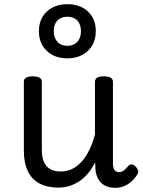

<svg xmlns="http://www.w3.org/2000/svg" viewBox="-20 -880 686 918"><path d="M260 17Q207 17 170 -2Q133 -21 113.5 -60.5Q94 -100 94 -161V-489Q94 -502 104.5 -508.5Q115 -515 136 -515Q158 -515 169 -508.5Q180 -502 180 -489V-163Q180 -129 190 -106Q200 -83 220 -71.5Q240 -60 271 -60Q301 -60 326.5 -73Q352 -86 372.5 -109.5Q393 -133 408.5 -166Q424 -199 434 -237V-489Q434 -502 444.5 -508.5Q455 -515 477 -515Q498 -515 509 -508.5Q520 -502 520 -489V-99Q520 -84 523.5 -74.5Q527 -65 534 -61Q541 -57 550 -57Q558 -57 565.5 -61Q573 -65 580.5 -72.5Q588 -80 595 -88Q602 -95 611.5 -93.5Q621 -92 630 -82Q637 -75 640 -65.5Q643 -56 637 -47Q626 -28 610 -13.5Q594 1 574.5 9.5Q555 18 533 18Q509 18 491.5 11.5Q474 5 462 -7.5Q450 -20 443.5 -37.5Q437 -55 436 -76L435 -104Q420 -74 400.5 -51Q381 -28 358.5 -13Q336 2 311 9.5Q286 17 260 17ZM302 -601Q241 -601 203.5 -637Q166 -673 166 -731Q166 -770 183 -799Q200 -828 231 -844Q262 -860 302 -860Q363 -860 400.5 -825Q438 -790 438 -731Q438 -692 421 -663Q404 -634 373.5 -617.5Q343 -601 302 -601ZM302 -661Q323 -661 337.5 -670Q352 -679 359.5 -694.5Q367 -710 367 -731Q367 -763 350 -781.5Q333 -800 302 -800Q282 -800 267 -791.5Q252 -783 244.5 -767.5Q237 -752 237 -731Q237 -700 254 -680.5Q271 -661 302 -661Z"/></svg>

Font: Playwrite NG Modern
Style: Regular
Weight: 400
Designer: Veronika Burian, José Scaglione
Foundry: TypeTogether
Version: Version 1.002